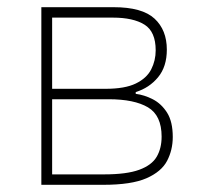

<svg xmlns="http://www.w3.org/2000/svg" viewBox="-20 -514 558 534"><path d="M95 0V-494H296Q375.5 -494 409.8 -462.2Q444 -430.5 444 -376Q444 -328.5 419.5 -299Q395 -269.5 357.5 -258V-253Q381.5 -250 405.2 -237.8Q429 -225.5 444.8 -200.5Q460.5 -175.5 460.5 -133Q460.5 -97 444.8 -66.8Q429 -36.5 387.2 -18.2Q345.5 0 267.5 0ZM294 -465H125V-267H273.5Q327.5 -267 357.8 -281.8Q388 -296.5 400.5 -321Q413 -345.5 413 -374Q413 -426 381.8 -445.5Q350.5 -465 294 -465ZM125 -29H269.5Q332.5 -29 367.2 -41.8Q402 -54.5 415.8 -78Q429.5 -101.5 429.5 -134Q429.5 -193 391.5 -215.5Q353.5 -238 282 -238H125Z"/></svg>

Font: Heraclito Thin
Style: Regular
Weight: 100
Designer: Kostas Bartsokas (font) & Cristiano Sobral (main changes)
Foundry: Kostas Bartsokas (font) & Cristiano Sobral (main changes)
Version: Version 1.00;July 8, 2020;FontCreator 13.0.0.2655 64-bit